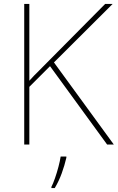

<svg xmlns="http://www.w3.org/2000/svg" viewBox="-20 -734 598 975"><path d="M558 0H524L234 -398L129 -293V0H103V-714H129V-324Q140 -337 153 -350Q166 -363 179 -376L514 -714H552L254 -417ZM317 67Q308 106 293.5 146Q279 186 258 221H241V215Q249 200 259 171.5Q269 143 277 112.5Q285 82 288 61H317Z"/></svg>

Font: Noto Sans Bengali UI Thin
Style: Regular
Weight: 100
Designer: Jelle Bosma - Monotype Design Team
Foundry: Monotype Imaging Inc.
Version: Version 2.003; ttfautohint (v1.8.4.7-5d5b)